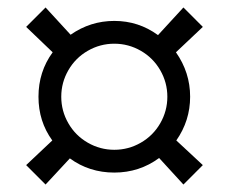

<svg xmlns="http://www.w3.org/2000/svg" viewBox="-20 -702 613 514"><path d="M121 -562 50 -630 102 -682 169 -609Q222 -646 286 -646Q351 -646 403 -608L471 -682L523 -630L451 -562Q489 -508 489 -443Q489 -379 452 -326L523 -260L471 -208L406 -279Q353 -240 286 -240Q219 -240 167 -278L102 -208L50 -260L120 -326Q83 -377 83 -443Q83 -510 121 -562ZM286 -301Q324 -301 357 -320Q390 -339 409 -372Q428 -405 428 -443Q428 -481 409 -514Q390 -547 357 -566Q324 -585 286 -585Q248 -585 215 -566Q182 -547 163 -514Q144 -481 144 -443Q144 -405 163 -372Q182 -339 215 -320Q248 -301 286 -301Z"/></svg>

Font: Voces
Style: Regular
Weight: 400
Designer: Ana Paula Megda, Pablo Ugerman
Foundry: Ana Paula Megda, Pablo Ugerman
Version: Version 1.100